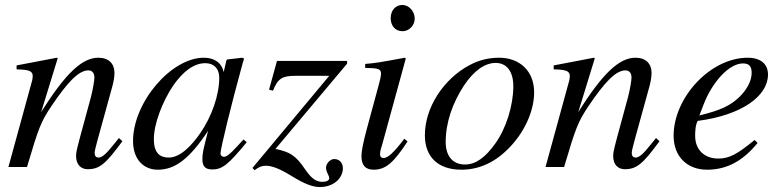

<svg xmlns="http://www.w3.org/2000/svg" viewBox="-20 -674 3152 775"><path d="M460 -117C453 -108 446 -99 439 -91C410 -54 392 -38 378 -38C366 -38 362 -47 362 -56C362 -64 366 -81 376 -117L432 -320C438 -341 442 -362 442 -380C442 -416 420 -441 377 -441C313 -441 246 -381 146 -221L213 -439L209 -441C156 -430 128 -426 47 -410V-394C98 -393 112 -387 112 -367C112 -361 111 -355 110 -350L14 0H89C136 -158 144 -181 189 -248C252 -341 297 -390 337 -390C352 -390 361 -379 361 -361C361 -349 355 -313 347 -282L303 -120C289 -68 287 -55 287 -45C287 -7 309 9 334 9C381 9 406 -11 474 -104Z M963 -111 936 -82C906 -49 893 -41 884 -41C876 -41 870 -47 870 -54C870 -74 912 -246 959 -417C962 -427 963 -429 965 -438L958 -441L897 -434L894 -431L883 -383C875 -420 846 -441 803 -441C670 -441 517 -260 517 -105C517 -29 561 11 617 11C687 11 745 -33 820 -146C799 -64 797 -56 797 -31C797 -2 809 10 837 10C877 10 901 -9 976 -100ZM865 -361C865 -290 835 -204 788 -136C758 -93 711 -38 661 -38C625 -38 601 -57 601 -112C601 -175 636 -264 678 -327C720 -388 764 -419 809 -419C844 -419 865 -396 865 -361Z M1381 -417V-428H1098L1066 -312L1082 -308C1102 -359 1121 -368 1173 -368H1309L999 4L1008 13C1024 0 1037 -5 1053 -5C1079 -5 1111 8 1158 37C1208 68 1242 81 1271 81C1327 81 1364 45 1364 5C1364 -17 1350 -32 1329 -32C1313 -32 1297 -15 1296 2C1296 10 1298 18 1304 30C1307 36 1309 41 1309 45C1309 54 1298 60 1282 60C1257 60 1238 48 1212 10C1172 -49 1150 -60 1092 -73Z M1654 -599C1654 -628 1631 -654 1604 -654C1577 -654 1557 -632 1557 -601C1557 -569 1576 -548 1605 -548C1631 -548 1654 -571 1654 -599ZM1612 -114C1569 -57 1545 -36 1528 -36C1520 -36 1514 -41 1514 -51C1514 -65 1519 -78 1524 -95L1618 -438L1614 -441C1513 -422 1493 -419 1454 -416V-400C1508 -399 1518 -396 1518 -376C1518 -368 1514 -350 1509 -332L1461 -155C1446 -99 1439 -64 1439 -44C1439 -7 1455 11 1488 11C1538 11 1570 -19 1625 -103Z M2136 -301C2136 -389 2076 -441 1995 -441C1954 -441 1914 -432 1875 -411C1770 -355 1695 -240 1695 -128C1695 -41 1748 11 1842 11C1908 11 1972 -14 2030 -72C2096 -137 2136 -225 2136 -301ZM2052 -326C2052 -250 2024 -156 1978 -93C1939 -39 1901 -10 1857 -10C1810 -10 1779 -41 1779 -101C1779 -180 1807 -259 1853 -329C1893 -389 1937 -420 1981 -420C2024 -420 2052 -387 2052 -326Z M2628 -117C2621 -108 2614 -99 2607 -91C2578 -54 2560 -38 2546 -38C2534 -38 2530 -47 2530 -56C2530 -64 2534 -81 2544 -117L2600 -320C2606 -341 2610 -362 2610 -380C2610 -416 2588 -441 2545 -441C2481 -441 2414 -381 2314 -221L2381 -439L2377 -441C2324 -430 2296 -426 2215 -410V-394C2266 -393 2280 -387 2280 -367C2280 -361 2279 -355 2278 -350L2182 0H2257C2304 -158 2312 -181 2357 -248C2420 -341 2465 -390 2505 -390C2520 -390 2529 -379 2529 -361C2529 -349 2523 -313 2515 -282L2471 -120C2457 -68 2455 -55 2455 -45C2455 -7 2477 9 2502 9C2549 9 2574 -11 2642 -104Z M3026 -109C2954 -50 2923 -34 2879 -34C2823 -34 2786 -70 2786 -125C2786 -140 2786 -166 2796 -186C2975 -209 3080 -287 3080 -373C3080 -415 3051 -441 2998 -441C2848 -441 2699 -281 2699 -126C2699 -43 2753 11 2834 11C2917 11 2981 -27 3038 -97ZM2820 -252C2854 -341 2922 -418 2979 -418C3007 -418 3014 -403 3014 -379C3014 -348 2995 -312 2964 -282C2927 -247 2889 -229 2803 -208Z"/></svg>

Font: STIXGeneral
Style: Italic
Weight: 400
Italic angle: -16.33°
Designer: MicroPress Inc., with final additions and corrections provided by Coen Hoffman, Elsevier (retired)
Version: Version 1.1.0